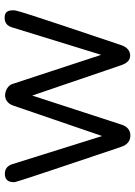

<svg xmlns="http://www.w3.org/2000/svg" viewBox="106 -702 596 849"><g transform="rotate(-90 404.5 -278.0)"><path d="M102 -524C94 -545 81 -555 60 -555C35 -555 23 -542 23 -515C23 -507 25 -498 179 -41C188 -14 205 0 229 0C252 0 269 -13 277 -38L406 -434L540 -41C549 -14 563 -1 583 -1C602 -1 619 -13 628 -38C781 -491 778 -492 778 -493C781 -502 783 -510 783 -518C783 -543 775 -556 750 -556C729 -556 715 -546 708 -525L586 -129L458 -519C452 -542 426 -554 407 -554C388 -554 370 -542 362 -519L227 -125Z"/></g></svg>

Font: Numismatica Pro
Style: Regular
Weight: 400
Designer: Chris Hopkins
Foundry: Edward C. D. Hopkins
Version: Version 2.19D